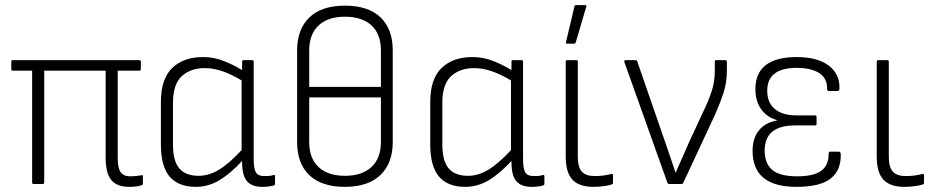

<svg xmlns="http://www.w3.org/2000/svg" viewBox="-20 -716 3639 747"><path d="M483 11Q435 11 413 -15.5Q391 -42 391 -104V-441H152V-6Q152 0 146 0H111Q105 0 105 -6V-441H30Q24 -441 24 -447V-476Q24 -482 30 -482H522Q528 -482 528 -476V-447Q528 -441 522 -441H438V-101Q438 -62 449.5 -46Q461 -30 486 -30Q497 -30 508 -31Q519 -32 530 -34Q536 -37 536 -29V-1Q536 4 530 5Q521 8 508.5 9.5Q496 11 483 11Z M742 11Q674 11 640 -29Q606 -69 606 -153V-320Q606 -409 650 -451.5Q694 -494 770 -494Q813 -494 852.5 -478Q892 -462 922 -443V-476Q922 -482 928 -482H961Q967 -482 967 -476V-98Q967 -60 975.5 -45.5Q984 -31 1008 -31Q1016 -31 1025.5 -31.5Q1035 -32 1044 -35Q1050 -37 1050 -30V0Q1050 4 1044 6Q1024 11 1000 11Q960 11 941 -11Q922 -33 922 -84V-90Q876 -40 833 -14.5Q790 11 742 11ZM653 -153Q653 -90 677.5 -61Q702 -32 753 -32Q793 -32 832.5 -56Q872 -80 920 -132V-403Q882 -426 846.5 -438.5Q811 -451 777 -451Q721 -451 687 -419.5Q653 -388 653 -316Z M1322 -694Q1413 -694 1460.5 -648.5Q1508 -603 1508 -520V-163Q1508 -81 1460 -35Q1412 11 1322 11Q1231 11 1183.5 -34.5Q1136 -80 1136 -163V-520Q1136 -602 1183.5 -648Q1231 -694 1322 -694ZM1322 -651Q1256 -651 1219.5 -617Q1183 -583 1183 -519V-378H1462V-519Q1462 -584 1425 -617.5Q1388 -651 1322 -651ZM1322 -32Q1388 -32 1425 -66Q1462 -100 1462 -164V-337H1183V-164Q1183 -100 1219.5 -66Q1256 -32 1322 -32Z M1790 11Q1722 11 1688 -29Q1654 -69 1654 -153V-320Q1654 -409 1698 -451.5Q1742 -494 1818 -494Q1861 -494 1900.5 -478Q1940 -462 1970 -443V-476Q1970 -482 1976 -482H2009Q2015 -482 2015 -476V-98Q2015 -60 2023.5 -45.5Q2032 -31 2056 -31Q2064 -31 2073.5 -31.5Q2083 -32 2092 -35Q2098 -37 2098 -30V0Q2098 4 2092 6Q2072 11 2048 11Q2008 11 1989 -11Q1970 -33 1970 -84V-90Q1924 -40 1881 -14.5Q1838 11 1790 11ZM1701 -153Q1701 -90 1725.5 -61Q1750 -32 1801 -32Q1841 -32 1880.5 -56Q1920 -80 1968 -132V-403Q1930 -426 1894.5 -438.5Q1859 -451 1825 -451Q1769 -451 1735 -419.5Q1701 -388 1701 -316Z M2289 11Q2233 11 2207 -17Q2181 -45 2181 -108V-476Q2181 -482 2187 -482H2222Q2228 -482 2228 -476V-108Q2228 -65 2244 -48Q2260 -31 2293 -31Q2328 -31 2358 -39Q2365 -41 2365 -34V-4Q2365 0 2359 2Q2347 6 2327.5 8.5Q2308 11 2289 11ZM2186 -546Q2180 -546 2182 -552L2215 -691Q2216 -696 2222 -696H2257Q2264 -696 2261 -690L2220 -551Q2218 -546 2214 -546Z M2584 0Q2579 0 2577 -4L2409 -475Q2407 -482 2415 -482H2452Q2457 -482 2459 -478L2569 -160Q2589 -103 2608 -45H2609Q2622 -74 2635 -103.5Q2648 -133 2661 -163L2720 -290Q2737 -325 2749 -361.5Q2761 -398 2761 -440V-477Q2761 -482 2767 -482H2802Q2808 -482 2808 -476V-441Q2808 -394 2794.5 -353.5Q2781 -313 2762 -270L2638 -4Q2636 0 2631 0Z M3079 11Q2908 11 2908 -129Q2908 -178 2932.5 -208.5Q2957 -239 3002 -247V-249Q2964 -260 2941.5 -291Q2919 -322 2919 -369Q2919 -494 3080 -494Q3160 -494 3204 -461Q3248 -428 3246 -371Q3245 -362 3239 -362H3204Q3198 -362 3198 -370Q3199 -411 3167.5 -431.5Q3136 -452 3080 -452Q2965 -452 2965 -363Q2965 -316 2995 -291.5Q3025 -267 3080 -267H3151Q3157 -267 3157 -260V-234Q3157 -228 3151 -228H3073Q2955 -228 2955 -130Q2955 -80 2984.5 -55Q3014 -30 3081 -30Q3145 -30 3174.5 -51Q3204 -72 3204 -118Q3204 -126 3209 -126H3244Q3250 -126 3251 -117Q3253 -54 3212 -21.5Q3171 11 3079 11Z M3499 11Q3443 11 3417 -17Q3391 -45 3391 -108V-476Q3391 -482 3397 -482H3432Q3438 -482 3438 -476V-108Q3438 -65 3454 -48Q3470 -31 3503 -31Q3538 -31 3568 -39Q3575 -41 3575 -34V-4Q3575 0 3569 2Q3557 6 3537.5 8.5Q3518 11 3499 11Z"/></svg>

Font: Sofia Sans Semi Condensed Light
Style: Regular
Weight: 300
Designer: Botio Nikoltchev, Ani Petrova
Foundry: lettersoup
Version: Version 4.100; ttfautohint (v1.8.4.7-5d5b)